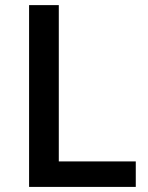

<svg xmlns="http://www.w3.org/2000/svg" viewBox="-20 -734 582 754"><path d="M513.2 0V-100.1H210.9V-713.9H94.2V0Z"/></svg>

Font: Sahel SemiBold
Style: Bold
Weight: 600
Foundry: Saber Rastikerdar (saber.rastikerdar@gmail.com)
Version: Version 3.4.0